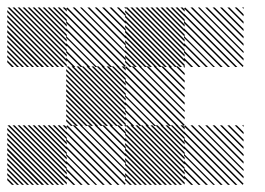

<svg xmlns="http://www.w3.org/2000/svg" viewBox="-63 -522 749 543"><path d="M292.5 -163.3 288.3 -167.5H292.5ZM292.5 -142.5 267.5 -167.5H273.3L292.5 -148.3ZM292.5 -121.7 246.7 -167.5H252.5L292.5 -127.5ZM292.5 -100.8 225.8 -167.5H231.7L292.5 -106.7ZM292.5 -80 205 -167.5H210.8L292.5 -85.8ZM292.5 -59.2 184.2 -167.5H190L292.5 -65ZM292.5 -38.3 163.3 -167.5H168.3L292.5 -43.3ZM292.5 -17.5 142.5 -167.5H148.3L292.5 -23.3ZM290 0.8 124.2 -165 127.5 -167.5 292.5 -2.5ZM269.2 0.8 124.2 -144.2V-150L275 0.8ZM248.3 0.8 124.2 -123.3V-129.2L254.2 0.8ZM227.5 0.8 124.2 -102.5V-108.3L233.3 0.8ZM206.7 0.8 124.2 -81.7V-86.7L211.7 0.8ZM185.8 0.8 124.2 -60.8V-66.7L191.7 0.8ZM165 0.8 124.2 -40V-45.8L170.8 0.8ZM144.2 0.8 124.2 -19.2V-25L150 0.8ZM292.5 -167.5H294.2L292.5 -169.2ZM125.8 -155.8 114.2 -167.5H120L125.8 -161.7ZM125.8 -141.7 100 -167.5H105.8L125.8 -147.5ZM125.8 -127.5 85.8 -167.5H91.7L125.8 -133.3ZM125.8 -113.3 71.7 -167.5H77.5L125.8 -119.2ZM125.8 -99.2 57.5 -167.5H63.3L125.8 -105ZM125.8 -85 43.3 -167.5H49.2L125.8 -90.8ZM125.8 -70.8 29.2 -167.5H35L125.8 -76.7ZM125.8 -56.7 15 -167.5H20.8L125.8 -62.5ZM125.8 -42.5 0.8 -167.5H6.7L125.8 -48.3ZM125.8 -28.3 -13.3 -167.5H-7.5L125.8 -34.2ZM125.8 -14.2 -27.5 -167.5H-21.7L125.8 -20ZM125.8 0 -41.7 -167.5H-35.8L125.8 -5.8ZM112.5 0.8 -42.5 -154.2V-160L118.3 0.8ZM98.3 0.8 -42.5 -140V-145.8L104.2 0.8ZM84.2 0.8 -42.5 -125.8V-131.7L90 0.8ZM70 0.8 -42.5 -111.7V-117.5L75.8 0.8ZM55 0.8 -42.5 -96.7V-103.3L61.7 0.8ZM41.7 0.8 -42.5 -83.3V-89.2L47.5 0.8ZM27.5 0.8 -42.5 -69.2V-75L33.3 0.8ZM13.3 0.8 -42.5 -55V-60.8L19.2 0.8ZM-0.8 0.8 -42.5 -40.8V-46.7L5 0.8ZM-15 0.8 -42.5 -26.7V-32.5L-9.2 0.8ZM-29.2 0.8 -42.5 -12.5V-18.3L-23.3 0.8ZM459.2 -330 455 -334.2H459.2ZM459.2 -309.2 434.2 -334.2H440L459.2 -315ZM459.2 -288.3 413.3 -334.2H419.2L459.2 -294.2ZM459.2 -267.5 392.5 -334.2H398.3L459.2 -273.3ZM459.2 -246.7 371.7 -334.2H377.5L459.2 -252.5ZM459.2 -225.8 350.8 -334.2H356.7L459.2 -231.7ZM459.2 -205 330 -334.2H335L459.2 -210ZM459.2 -184.2 309.2 -334.2H315L459.2 -190ZM456.7 -165.8 290.8 -331.7 294.2 -334.2 459.2 -169.2ZM435.8 -165.8 290.8 -310.8V-316.7L441.7 -165.8ZM415 -165.8 290.8 -290V-295.8L420.8 -165.8ZM394.2 -165.8 290.8 -269.2V-275L400 -165.8ZM373.3 -165.8 290.8 -248.3V-253.3L378.3 -165.8ZM352.5 -165.8 290.8 -227.5V-233.3L358.3 -165.8ZM331.7 -165.8 290.8 -206.7V-212.5L337.5 -165.8ZM310.8 -165.8 290.8 -185.8V-191.7L316.7 -165.8ZM459.2 -334.2H460.8L459.2 -335.8ZM292.5 -322.5 280.8 -334.2H286.7L292.5 -328.3ZM292.5 -308.3 266.7 -334.2H272.5L292.5 -314.2ZM292.5 -294.2 252.5 -334.2H258.3L292.5 -300ZM292.5 -280 238.3 -334.2H244.2L292.5 -285.8ZM292.5 -265.8 224.2 -334.2H230L292.5 -271.7ZM292.5 -251.7 210 -334.2H215.8L292.5 -257.5ZM292.5 -237.5 195.8 -334.2H201.7L292.5 -243.3ZM292.5 -223.3 181.7 -334.2H187.5L292.5 -229.2ZM292.5 -209.2 167.5 -334.2H173.3L292.5 -215ZM292.5 -195 153.3 -334.2H159.2L292.5 -200.8ZM292.5 -180.8 139.2 -334.2H145L292.5 -186.7ZM292.5 -166.7 125 -334.2H130.8L292.5 -172.5ZM279.2 -165.8 124.2 -320.8V-326.7L285 -165.8ZM265 -165.8 124.2 -306.7V-312.5L270.8 -165.8ZM250.8 -165.8 124.2 -292.5V-298.3L256.7 -165.8ZM236.7 -165.8 124.2 -278.3V-284.2L242.5 -165.8ZM221.7 -165.8 124.2 -263.3V-270L228.3 -165.8ZM208.3 -165.8 124.2 -250V-255.8L214.2 -165.8ZM194.2 -165.8 124.2 -235.8V-241.7L200 -165.8ZM180 -165.8 124.2 -221.7V-227.5L185.8 -165.8ZM165.8 -165.8 124.2 -207.5V-213.3L171.7 -165.8ZM151.7 -165.8 124.2 -193.3V-199.2L157.5 -165.8ZM137.5 -165.8 124.2 -179.2V-185L143.3 -165.8ZM625.8 -496.7 621.7 -500.8H625.8ZM625.8 -475.8 600.8 -500.8H606.7L625.8 -481.7ZM625.8 -455 580 -500.8H585.8L625.8 -460.8ZM625.8 -434.2 559.2 -500.8H565L625.8 -440ZM625.8 -413.3 538.3 -500.8H544.2L625.8 -419.2ZM625.8 -392.5 517.5 -500.8H523.3L625.8 -398.3ZM625.8 -371.7 496.7 -500.8H501.7L625.8 -376.7ZM625.8 -350.8 475.8 -500.8H481.7L625.8 -356.7ZM623.3 -332.5 457.5 -498.3 460.8 -500.8 625.8 -335.8ZM602.5 -332.5 457.5 -477.5V-483.3L608.3 -332.5ZM581.7 -332.5 457.5 -456.7V-462.5L587.5 -332.5ZM560.8 -332.5 457.5 -435.8V-441.7L566.7 -332.5ZM540 -332.5 457.5 -415V-420L545 -332.5ZM519.2 -332.5 457.5 -394.2V-400L525 -332.5ZM498.3 -332.5 457.5 -373.3V-379.2L504.2 -332.5ZM477.5 -332.5 457.5 -352.5V-358.3L483.3 -332.5ZM625.8 -500.8H627.5L625.8 -502.5ZM459.2 -489.2 447.5 -500.8H453.3L459.2 -495ZM459.2 -475 433.3 -500.8H439.2L459.2 -480.8ZM459.2 -460.8 419.2 -500.8H425L459.2 -466.7ZM459.2 -446.7 405 -500.8H410.8L459.2 -452.5ZM459.2 -432.5 390.8 -500.8H396.7L459.2 -438.3ZM459.2 -418.3 376.7 -500.8H382.5L459.2 -424.2ZM459.2 -404.2 362.5 -500.8H368.3L459.2 -410ZM459.2 -390 348.3 -500.8H354.2L459.2 -395.8ZM459.2 -375.8 334.2 -500.8H340L459.2 -381.7ZM459.2 -361.7 320 -500.8H325.8L459.2 -367.5ZM459.2 -347.5 305.8 -500.8H311.7L459.2 -353.3ZM459.2 -333.3 291.7 -500.8H297.5L459.2 -339.2ZM445.8 -332.5 290.8 -487.5V-493.3L451.7 -332.5ZM431.7 -332.5 290.8 -473.3V-479.2L437.5 -332.5ZM417.5 -332.5 290.8 -459.2V-465L423.3 -332.5ZM403.3 -332.5 290.8 -445V-450.8L409.2 -332.5ZM388.3 -332.5 290.8 -430V-436.7L395 -332.5ZM375 -332.5 290.8 -416.7V-422.5L380.8 -332.5ZM360.8 -332.5 290.8 -402.5V-408.3L366.7 -332.5ZM346.7 -332.5 290.8 -388.3V-394.2L352.5 -332.5ZM332.5 -332.5 290.8 -374.2V-380L338.3 -332.5ZM318.3 -332.5 290.8 -360V-365.8L324.2 -332.5ZM304.2 -332.5 290.8 -345.8V-351.7L310 -332.5ZM625.8 -163.3 621.7 -167.5H625.8ZM625.8 -142.5 600.8 -167.5H606.7L625.8 -148.3ZM625.8 -121.7 580 -167.5H585.8L625.8 -127.5ZM625.8 -100.8 559.2 -167.5H565L625.8 -106.7ZM625.8 -80 538.3 -167.5H544.2L625.8 -85.8ZM625.8 -59.2 517.5 -167.5H523.3L625.8 -65ZM625.8 -38.3 496.7 -167.5H501.7L625.8 -43.3ZM625.8 -17.5 475.8 -167.5H481.7L625.8 -23.3ZM623.3 0.8 457.5 -165 460.8 -167.5 625.8 -2.5ZM602.5 0.8 457.5 -144.2V-150L608.3 0.8ZM581.7 0.8 457.5 -123.3V-129.2L587.5 0.8ZM560.8 0.8 457.5 -102.5V-108.3L566.7 0.8ZM540 0.8 457.5 -81.7V-86.7L545 0.8ZM519.2 0.8 457.5 -60.8V-66.7L525 0.8ZM498.3 0.8 457.5 -40V-45.8L504.2 0.8ZM477.5 0.8 457.5 -19.2V-25L483.3 0.8ZM625.8 -167.5H627.5L625.8 -169.2ZM459.2 -155.8 447.5 -167.5H453.3L459.2 -161.7ZM459.2 -141.7 433.3 -167.5H439.2L459.2 -147.5ZM459.2 -127.5 419.2 -167.5H425L459.2 -133.3ZM459.2 -113.3 405 -167.5H410.8L459.2 -119.2ZM459.2 -99.2 390.8 -167.5H396.7L459.2 -105ZM459.2 -85 376.7 -167.5H382.5L459.2 -90.8ZM459.2 -70.8 362.5 -167.5H368.3L459.2 -76.7ZM459.2 -56.7 348.3 -167.5H354.2L459.2 -62.5ZM459.2 -42.5 334.2 -167.5H340L459.2 -48.3ZM459.2 -28.3 320 -167.5H325.8L459.2 -34.2ZM459.2 -14.2 305.8 -167.5H311.7L459.2 -20ZM459.2 0 291.7 -167.5H297.5L459.2 -5.8ZM445.8 0.8 290.8 -154.2V-160L451.7 0.8ZM431.7 0.8 290.8 -140V-145.8L437.5 0.8ZM417.5 0.8 290.8 -125.8V-131.7L423.3 0.8ZM403.3 0.8 290.8 -111.7V-117.5L409.2 0.8ZM388.3 0.8 290.8 -96.7V-103.3L395 0.8ZM375 0.8 290.8 -83.3V-89.2L380.8 0.8ZM360.8 0.8 290.8 -69.2V-75L366.7 0.8ZM346.7 0.8 290.8 -55V-60.8L352.5 0.8ZM332.5 0.8 290.8 -40.8V-46.7L338.3 0.8ZM318.3 0.8 290.8 -26.7V-32.5L324.2 0.8ZM304.2 0.8 290.8 -12.5V-18.3L310 0.8ZM459.2 -330 455 -334.2H459.2ZM459.2 -309.2 434.2 -334.2H440L459.2 -315ZM459.2 -288.3 413.3 -334.2H419.2L459.2 -294.2ZM459.2 -267.5 392.5 -334.2H398.3L459.2 -273.3ZM459.2 -246.7 371.7 -334.2H377.5L459.2 -252.5ZM459.2 -225.8 350.8 -334.2H356.7L459.2 -231.7ZM459.2 -205 330 -334.2H335L459.2 -210ZM459.2 -184.2 309.2 -334.2H315L459.2 -190ZM456.7 -165.8 290.8 -331.7 294.2 -334.2 459.2 -169.2ZM435.8 -165.8 290.8 -310.8V-316.7L441.7 -165.8ZM415 -165.8 290.8 -290V-295.8L420.8 -165.8ZM394.2 -165.8 290.8 -269.2V-275L400 -165.8ZM373.3 -165.8 290.8 -248.3V-253.3L378.3 -165.8ZM352.5 -165.8 290.8 -227.5V-233.3L358.3 -165.8ZM331.7 -165.8 290.8 -206.7V-212.5L337.5 -165.8ZM310.8 -165.8 290.8 -185.8V-191.7L316.7 -165.8ZM459.2 -334.2H460.8L459.2 -335.8ZM292.5 -322.5 280.8 -334.2H286.7L292.5 -328.3ZM292.5 -308.3 266.7 -334.2H272.5L292.5 -314.2ZM292.5 -294.2 252.5 -334.2H258.3L292.5 -300ZM292.5 -280 238.3 -334.2H244.2L292.5 -285.8ZM292.5 -265.8 224.2 -334.2H230L292.5 -271.7ZM292.5 -251.7 210 -334.2H215.8L292.5 -257.5ZM292.5 -237.5 195.8 -334.2H201.7L292.5 -243.3ZM292.5 -223.3 181.7 -334.2H187.5L292.5 -229.2ZM292.5 -209.2 167.5 -334.2H173.3L292.5 -215ZM292.5 -195 153.3 -334.2H159.2L292.5 -200.8ZM292.5 -180.8 139.2 -334.2H145L292.5 -186.7ZM292.5 -166.7 125 -334.2H130.8L292.5 -172.5ZM279.2 -165.8 124.2 -320.8V-326.7L285 -165.8ZM265 -165.8 124.2 -306.7V-312.5L270.8 -165.8ZM250.8 -165.8 124.2 -292.5V-298.3L256.7 -165.8ZM236.7 -165.8 124.2 -278.3V-284.2L242.5 -165.8ZM221.7 -165.8 124.2 -263.3V-270L228.3 -165.8ZM208.3 -165.8 124.2 -250V-255.8L214.2 -165.8ZM194.2 -165.8 124.2 -235.8V-241.7L200 -165.8ZM180 -165.8 124.2 -221.7V-227.5L185.8 -165.8ZM165.8 -165.8 124.2 -207.5V-213.3L171.7 -165.8ZM151.7 -165.8 124.2 -193.3V-199.2L157.5 -165.8ZM137.5 -165.8 124.2 -179.2V-185L143.3 -165.8ZM292.5 -496.7 288.3 -500.8H292.5ZM292.5 -475.8 267.5 -500.8H273.3L292.5 -481.7ZM292.5 -455 246.7 -500.8H252.5L292.5 -460.8ZM292.5 -434.2 225.8 -500.8H231.7L292.5 -440ZM292.5 -413.3 205 -500.8H210.8L292.5 -419.2ZM292.5 -392.5 184.2 -500.8H190L292.5 -398.3ZM292.5 -371.7 163.3 -500.8H168.3L292.5 -376.7ZM292.5 -350.8 142.5 -500.8H148.3L292.5 -356.7ZM290 -332.5 124.2 -498.3 127.5 -500.8 292.5 -335.8ZM269.2 -332.5 124.2 -477.5V-483.3L275 -332.5ZM248.3 -332.5 124.2 -456.7V-462.5L254.2 -332.5ZM227.5 -332.5 124.2 -435.8V-441.7L233.3 -332.5ZM206.7 -332.5 124.2 -415V-420L211.7 -332.5ZM185.8 -332.5 124.2 -394.2V-400L191.7 -332.5ZM165 -332.5 124.2 -373.3V-379.2L170.8 -332.5ZM144.2 -332.5 124.2 -352.5V-358.3L150 -332.5ZM292.5 -500.8H294.2L292.5 -502.5ZM125.8 -489.2 114.2 -500.8H120L125.8 -495ZM125.8 -475 100 -500.8H105.8L125.8 -480.8ZM125.8 -460.8 85.8 -500.8H91.7L125.8 -466.7ZM125.8 -446.7 71.7 -500.8H77.5L125.8 -452.5ZM125.8 -432.5 57.5 -500.8H63.3L125.8 -438.3ZM125.8 -418.3 43.3 -500.8H49.2L125.8 -424.2ZM125.8 -404.2 29.2 -500.8H35L125.8 -410ZM125.8 -390 15 -500.8H20.8L125.8 -395.8ZM125.8 -375.8 0.8 -500.8H6.7L125.8 -381.7ZM125.8 -361.7 -13.3 -500.8H-7.5L125.8 -367.5ZM125.8 -347.5 -27.5 -500.8H-21.7L125.8 -353.3ZM125.8 -333.3 -41.7 -500.8H-35.8L125.8 -339.2ZM112.5 -332.5 -42.5 -487.5V-493.3L118.3 -332.5ZM98.3 -332.5 -42.5 -473.3V-479.2L104.2 -332.5ZM84.2 -332.5 -42.5 -459.2V-465L90 -332.5ZM70 -332.5 -42.5 -445V-450.8L75.8 -332.5ZM55 -332.5 -42.5 -430V-436.7L61.7 -332.5ZM41.7 -332.5 -42.5 -416.7V-422.5L47.5 -332.5ZM27.5 -332.5 -42.5 -402.5V-408.3L33.3 -332.5ZM13.3 -332.5 -42.5 -388.3V-394.2L19.2 -332.5ZM-0.8 -332.5 -42.5 -374.2V-380L5 -332.5ZM-15 -332.5 -42.5 -360V-365.8L-9.2 -332.5ZM-29.2 -332.5 -42.5 -345.8V-351.7L-23.3 -332.5Z"/></svg>

Font: 0xA000-Pixelated-Mono
Style: Pixelated-Mono
Weight: 400
Version: Version 0.1